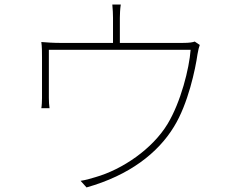

<svg xmlns="http://www.w3.org/2000/svg" viewBox="-20 -805 1040 841"><path d="M855 -608 833 -623C825 -620 812 -617 779 -617H505V-727C505 -740 506 -766 509 -785H472C474 -766 475 -740 475 -727V-617H246C214 -617 185 -619 161 -621C164 -601 164 -573 164 -553C164 -521 164 -406 164 -375C164 -363 163 -341 161 -331H197C195 -342 194 -363 194 -376C194 -406 194 -539 194 -587H815C809 -505 772 -358 714 -262C648 -153 517 -63 398 -29C376 -22 354 -16 333 -13L359 16C547 -37 672 -135 742 -250C804 -350 836 -503 845 -567C848 -585 852 -601 855 -608Z"/></svg>

Font: Harano Aji Gothic KR ExtraLight
Style: Regular
Weight: 250
Foundry: Masamichi Hosoda
Version: HaranoAjiGothicKR-ExtraLight version 20220220;ttx 4.29.1